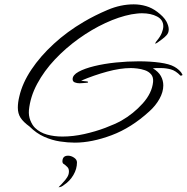

<svg xmlns="http://www.w3.org/2000/svg" viewBox="-20 -624 859 883"><path d="M324 32Q292 32 255.5 26.5Q219 21 183 5Q147 -11 116 -42Q87 -63 74.5 -82.5Q62 -102 62 -129Q62 -153 69 -181Q83 -242 124 -303.5Q165 -365 227 -422Q289 -479 366 -524Q415 -553 475 -578.5Q535 -604 595 -604Q624 -604 651.5 -596Q679 -588 704 -569Q717 -559 728 -548Q739 -537 746 -524Q756 -504 756 -489Q756 -472 745 -461Q738 -453 724.5 -443Q711 -433 704 -428Q696 -423 695 -423Q694 -423 694 -424Q694 -427 700 -435Q717 -455 724 -472.5Q731 -490 731 -503Q731 -533 702.5 -548Q674 -563 633 -563Q621 -563 609 -561.5Q597 -560 584 -558Q527 -547 464.5 -518Q402 -489 342 -446Q282 -403 232.5 -350.5Q183 -298 151 -238.5Q119 -179 113 -117Q111 -92 119.5 -70.5Q128 -49 141 -36Q164 -14 196.5 -5Q229 4 267 4Q316 4 367.5 -7.5Q419 -19 464 -36Q509 -53 538 -69Q594 -101 636.5 -148.5Q679 -196 684 -247Q686 -269 675 -282Q664 -295 646.5 -301Q629 -307 611 -309Q593 -311 582 -311Q533 -311 472.5 -294.5Q412 -278 353 -253Q370 -250 377 -250Q385 -250 385 -246Q385 -243 375 -243Q372 -243 363.5 -242Q355 -241 346 -241Q334 -241 324 -245Q314 -249 314 -260Q314 -279 341.5 -294Q369 -309 414 -320Q459 -331 512.5 -336.5Q566 -342 618 -342Q671 -342 715 -336Q759 -330 782 -317Q793 -311 803.5 -301.5Q814 -292 819 -281V-280Q819 -276 810 -276Q788 -299 765.5 -305Q743 -311 719 -311Q710 -311 701 -311Q692 -311 683 -310Q709 -294 720 -274Q731 -254 731 -231Q731 -201 713.5 -169.5Q696 -138 667 -112Q584 -36 493 -2Q402 32 324 32ZM293 92Q307 92 320.5 101Q334 110 334 123Q334 153 317.5 181Q301 209 275 226Q262 237 250 237Q250 238 249.5 238Q249 238 249 239Q249 237 251 235.5Q253 234 255 231Q258 228 262.5 223.5Q267 219 271 214Q280 205 288.5 192Q297 179 297 165Q297 152 291 145.5Q285 139 280 135Q277 133 274.5 131Q272 129 270 128Q267 123 267 119Q267 92 293 92Z"/></svg>

Font: The Nautigal
Style: Regular
Weight: 400
Designer: Robert E. Leuschke
Foundry: Robert E. Leuschke
Version: Version 1.100; ttfautohint (v1.8.3)